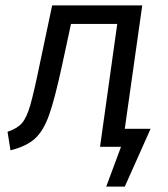

<svg xmlns="http://www.w3.org/2000/svg" viewBox="-20 -546 623 714"><path d="M540 -67 444 148H375L430 0H352L416 -457H244L211 -304Q184 -179 163 -119.5Q142 -60 110.5 -31Q79 -2 19 13L8 -56Q44 -68 61.5 -88Q79 -108 92.5 -154.5Q106 -201 129 -313L174 -526H509L444 -67Z"/></svg>

Font: FiraGO Book
Style: Italic
Weight: 350
Italic angle: -8°
Designer: bBox Type GmbH
Foundry: bBox Type GmbH
Version: Version 1.001